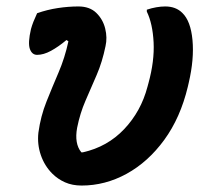

<svg xmlns="http://www.w3.org/2000/svg" viewBox="-20 -566 640 595"><path d="M95 -525Q126 -536 159 -541Q192 -546 223 -546Q258 -546 278.5 -526Q299 -506 306 -477.5Q313 -449 307 -423Q297 -374 279.5 -333.5Q262 -293 245 -254Q228 -215 219 -170Q210 -121 232 -94H237Q313 -111 365 -166Q417 -221 437 -297L440 -308Q459 -377 456 -435Q453 -493 435 -530V-536Q450 -541 464.5 -543.5Q479 -546 492 -546Q525 -546 545 -526Q571 -501 576.5 -442Q582 -383 565 -310L562 -297Q539 -201 489 -132.5Q439 -64 372.5 -27.5Q306 9 233 9Q204 9 181.5 -1Q159 -11 142 -28Q118 -52 106.5 -85.5Q95 -119 99 -155Q106 -206 124 -251Q142 -296 161.5 -341.5Q181 -387 192 -438L186 -442Q161 -421 138 -408.5Q115 -396 95 -396Q79 -396 72.5 -414.5Q66 -433 76 -476Q79 -487 83.5 -498.5Q88 -510 95 -525Z"/></svg>

Font: Recursive Mn Csl St SmB
Style: Italic
Weight: 600
Italic angle: -15°
Monospace: yes
Version: Version 1.079;hotconv 1.0.112;makeotfexe 2.5.65598; ttfautoh